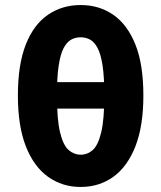

<svg xmlns="http://www.w3.org/2000/svg" viewBox="-20 -730 640 762"><path d="M300 12Q227 12 170.5 -28.5Q114 -69 82.5 -149.5Q51 -230 51 -351Q51 -474 82.5 -553.5Q114 -633 170.5 -671.5Q227 -710 300 -710Q374 -710 430 -671Q486 -632 517.5 -553Q549 -474 549 -351Q549 -230 517.5 -149.5Q486 -69 430 -28.5Q374 12 300 12ZM300 -116Q327 -116 348 -134.5Q369 -153 381.5 -204Q394 -255 394 -351Q394 -425 387 -470.5Q380 -516 367 -540Q354 -564 337 -573Q320 -582 300 -582Q280 -582 263 -573Q246 -564 233 -540Q220 -516 213 -470.5Q206 -425 206 -351Q206 -255 218.5 -204Q231 -153 252.5 -134.5Q274 -116 300 -116ZM137 -299V-404H463V-299Z"/></svg>

Font: Source Code Pro ExtraBold
Style: Regular
Weight: 800
Monospace: yes
Designer: Paul D. Hunt, Teo Tuominen
Foundry: Adobe Systems Incorporated
Version: Version 1.018;hotconv 1.0.116;makeotfexe 2.5.65601